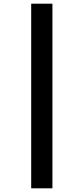

<svg xmlns="http://www.w3.org/2000/svg" viewBox="-20 -788 454 1040"><path d="M149 -768H264V232H149Z"/></svg>

Font: Noto Sans Lao UI ExtCond
Style: Bold
Weight: 700
Width: 2
Designer: Monotype Design Team
Foundry: Monotype Imaging Inc.
Version: Version 2.000; ttfautohint (v1.8.4.7-5d5b)